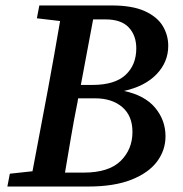

<svg xmlns="http://www.w3.org/2000/svg" viewBox="-20 -683 670 703"><path d="M115 -616 124 -663H389Q464 -663 509.5 -642.5Q555 -622 575.5 -588.5Q596 -555 596 -515Q596 -456 553.5 -411.5Q511 -367 434 -350Q510 -334 548 -288.5Q586 -243 586 -184Q586 -133 555 -91.5Q524 -50 461 -25Q398 0 302 0H7L16 -47L99 -56L155 -353Q167 -416 178 -479.5Q189 -543 200 -606ZM264 -310Q251 -246 240 -181Q229 -116 218 -51H286Q378 -51 421.5 -93.5Q465 -136 465 -200Q465 -259 427.5 -291Q390 -323 328 -323H266ZM366 -612H321L276 -372H318Q400 -372 439.5 -408.5Q479 -445 479 -506Q479 -553 451.5 -582.5Q424 -612 366 -612Z"/></svg>

Font: Source Serif Pro SemiBold
Style: Italic
Weight: 600
Italic angle: -12°
Designer: Frank Grießhammer
Foundry: Adobe Systems Incorporated
Version: Version 3.001;hotconv 1.0.111;makeotfexe 2.5.65597